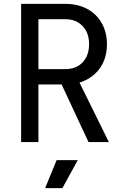

<svg xmlns="http://www.w3.org/2000/svg" viewBox="-20 -740 640 1000"><path d="M320 -720Q369 -720 409 -705Q449 -690 477.5 -662Q506 -634 521.5 -595.5Q537 -557 537 -510Q537 -435 498.5 -382.5Q460 -330 394 -310L547 0H441L301 -300H180V0H90V-720ZM180 -380H320Q377 -380 410.5 -415.5Q444 -451 444 -510Q444 -569 410 -604.5Q376 -640 320 -640H180ZM385 94 305 240H215L275 94Z"/></svg>

Font: JetBrainsMono NF
Style: Regular
Weight: 400
Monospace: yes
Designer: Philipp Nurullin, Konstantin Bulenkov
Foundry: JetBrains
Version: Version 1.0.2; ttfautohint (v1.8.3)